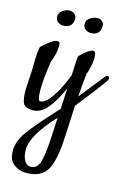

<svg xmlns="http://www.w3.org/2000/svg" viewBox="-128 -591 648 971"><g transform="rotate(15 196.0 -105.0)"><path d="M0 -87 6 -199Q6 -306 16 -316Q26 -326 51.5 -345.5Q77 -365 88.5 -365Q100 -365 103 -361Q106 -357 106 -345Q106 -302 87 -258Q72 -166 72 -107Q72 -48 86 -48Q110 -48 141.5 -90.5Q173 -133 206 -216Q207 -238 208 -262.5Q209 -287 210 -298.5Q211 -310 211.5 -315Q212 -320 239 -342.5Q266 -365 280.5 -365Q295 -365 295 -327Q295 -317 289.5 -288Q284 -259 277 -246Q269 -175 266 -122Q364 -246 370.5 -253Q377 -260 382 -260Q392 -260 392 -250Q392 -244 388 -237Q356 -190 262 -72Q256 47 254 90Q249 217 218.5 268.5Q188 320 110 320Q76 320 46.5 299.5Q17 279 17 228.5Q17 178 55.5 125Q94 72 196 -38L202 -147Q168 -72 135 -33.5Q102 5 62 5Q22 5 11 -15Q0 -35 0 -87ZM193 9Q79 132 79 206Q79 240 91 262Q103 284 124 284Q156 284 169 249Q182 214 188 107ZM149 -499Q149 -448 98 -448Q85 -448 71.5 -457Q58 -466 58 -486Q58 -506 76.5 -518Q95 -530 111 -530Q127 -530 138 -521Q149 -512 149 -499ZM293 -499Q293 -448 243 -448Q229 -448 215.5 -457Q202 -466 202 -486Q202 -506 221 -518Q240 -530 256 -530Q272 -530 282.5 -521Q293 -512 293 -499Z"/></g></svg>

Font: Cookie
Style: Regular
Weight: 400
Designer: Ania Kruk
Foundry: Ania Kruk
Version: Version 1.004